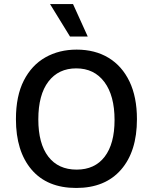

<svg xmlns="http://www.w3.org/2000/svg" viewBox="-20 -919 758 952"><path d="M358 13Q214 13 136.5 -78Q59 -169 59 -328Q59 -443 98 -519.5Q137 -596 205 -634.5Q273 -673 360 -673Q451 -673 518 -632.5Q585 -592 622 -515Q659 -438 659 -328Q659 -168 580 -77.5Q501 13 358 13ZM360 -78Q450 -78 499 -142Q548 -206 548 -324Q548 -445 497.5 -512.5Q447 -580 358 -580Q270 -580 220 -514.5Q170 -449 170 -327Q170 -207 219.5 -142.5Q269 -78 360 -78ZM327 -738 228 -899H342L415 -738Z"/></svg>

Font: Bricolage Grotesque 12pt Medium
Style: Regular
Weight: 500
Designer: Mathieu Triay
Foundry: Atelier Triay
Version: Version 1.001; ttfautohint (v1.8.4.7-5d5b);gftools[0.9.33.de